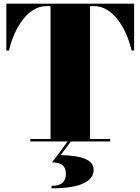

<svg xmlns="http://www.w3.org/2000/svg" viewBox="-20 -770 764 1045"><path d="M145 -13.5V0H348L263.5 114C298.5 114 338.5 122.5 338.5 175C338.5 215.5 319.5 241.5 260.5 241.5V255C441 255 489.5 205 489.5 155C489.5 99 426 77 310.5 74L365.5 0H580V-13.5H470V-736.5H494.5C591.5 -736.5 666.5 -622 696.5 -495H710V-750H14.5V-495H28.5C58.5 -622 134 -736.5 230.5 -736.5H255V-13.5Z"/></svg>

Font: Bodoni* 16pt Fatface
Style: Regular
Weight: 900
Version: Version 2.3